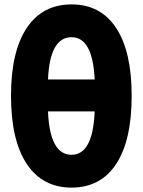

<svg xmlns="http://www.w3.org/2000/svg" viewBox="-20 -817 649 872"><path d="M578 -382Q578 -179 507.5 -72Q437 35 305 35Q173 35 101.5 -72.5Q30 -180 30 -382Q30 -583 101.5 -690Q173 -797 305 -797Q437 -797 507.5 -690Q578 -583 578 -382ZM305 -114Q402 -114 410 -311H198Q206 -114 305 -114ZM305 -648Q206 -648 198 -456H410Q401 -648 305 -648Z"/></svg>

Font: Repo
Style: ExtraBold
Weight: 800
Designer: Stefan Peev
Foundry: Context Ltd
Version: Version 001.000